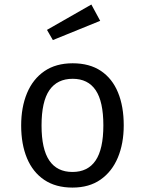

<svg xmlns="http://www.w3.org/2000/svg" viewBox="-20 -817 640 848"><path d="M301 -537.5Q375.5 -537.5 425.8 -503.8Q476 -470 501.2 -408.5Q526.5 -347 526.5 -263.5Q526.5 -183 500.5 -121Q474.5 -59 424.2 -23.8Q374 11.5 300 11.5Q226 11.5 175.5 -22.5Q125 -56.5 99.2 -118.2Q73.5 -180 73.5 -262.5Q73.5 -344 99.5 -406Q125.5 -468 176.2 -502.8Q227 -537.5 301 -537.5ZM301 -469Q233 -469 198.2 -418.8Q163.5 -368.5 163.5 -262.5Q163.5 -158.5 197.8 -108Q232 -57.5 300 -57.5Q368 -57.5 402.2 -108Q436.5 -158.5 436.5 -263.5Q436.5 -368.5 402.5 -418.8Q368.5 -469 301 -469ZM383.5 -797 422.5 -725 213.5 -640 187.5 -685Z"/></svg>

Font: Fira Code Light
Style: Regular
Weight: 400
Monospace: yes
Version: Version 5.002